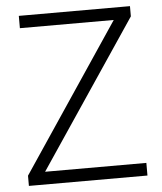

<svg xmlns="http://www.w3.org/2000/svg" viewBox="-52 -759 678 805"><g transform="rotate(-5 287.5 -357.0)"><path d="M536.1 -53.2H109.9L524.9 -670.9V-713.9H57.1V-662.1H452.1L37.1 -43V0H536.1Z"/></g></svg>

Font: Noto Reveo Sans
Style: Regular
Weight: 300
Designer: Monotype Design Team
Foundry: Monotype Imaging Inc.
Version: Version 2.007